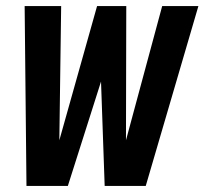

<svg xmlns="http://www.w3.org/2000/svg" viewBox="-20 -611 672 631"><path d="M67 0 61 -591H181L175 -150L299 -591H395L394 -150L513 -591H632L459 0H324L312 -343L203 0Z"/></svg>

Font: Alumni Sans
Style: Bold Italic
Weight: 700
Italic angle: -8°
Designer: Robert E. Leuschke
Foundry: Robert E. Leuschke
Version: Version 1.016